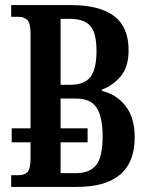

<svg xmlns="http://www.w3.org/2000/svg" viewBox="-20 -734 582 754"><path d="M24 0V-46H54Q75 -46 87.5 -58Q100 -70 100 -115V-175H26V-230H100V-602Q100 -644 86.5 -656Q73 -668 54 -668H24V-714H259Q371 -714 428 -671Q485 -628 485 -537Q485 -472 455 -435.5Q425 -399 380 -382V-377Q437 -364 473 -318Q509 -272 509 -195Q509 0 282 0ZM255 -401Q313 -401 336 -433Q359 -465 359 -533Q359 -605 334.5 -632.5Q310 -660 254 -660H218V-401ZM277 -54Q333 -54 358 -86Q383 -118 383 -198Q383 -273 360 -310Q337 -347 278 -347H218V-230H324V-175H218V-54Z"/></svg>

Font: Noto Serif ExtraCondensed SemiBold
Style: Regular
Weight: 600
Width: 2
Designer: Monotype Design Team
Foundry: Monotype Imaging Inc.
Version: Version 2.015; ttfautohint (v1.8.4.7-5d5b)